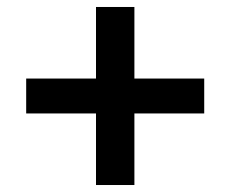

<svg xmlns="http://www.w3.org/2000/svg" viewBox="-20 -625 661 550"><path d="M365 -605V-95H255V-605ZM55 -400H565V-300H55Z"/></svg>

Font: Albert Sans SemiBold
Style: Regular
Weight: 600
Designer: Andreas Rasmussen
Foundry: a.Foundry
Version: Version 1.025